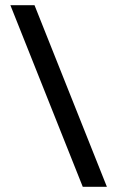

<svg xmlns="http://www.w3.org/2000/svg" viewBox="-20 -720 452 740"><path d="M299 0 20 -700H113L392 0Z"/></svg>

Font: Odibee Sans
Style: Regular
Weight: 400
Designer: James Barnard - Barnard Co. Limited
Version: Version 2.001; ttfautohint (v1.8.3)